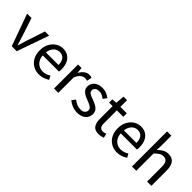

<svg xmlns="http://www.w3.org/2000/svg" viewBox="169 -1727 2755 2755"><g transform="rotate(45 1546.0 -350.0)"><path d="M187 0 12 -487H101L191 -214Q202 -178 213.5 -141.5Q225 -105 236 -70H240Q250 -105 261.5 -141.5Q273 -178 284 -214L374 -487H459L288 0Z M746 12Q681 12 628 -18.5Q575 -49 543.5 -106Q512 -163 512 -243Q512 -322 543.5 -379.5Q575 -437 625.5 -468Q676 -499 732 -499Q794 -499 838 -470.5Q882 -442 904.5 -390.5Q927 -339 927 -270Q927 -257 926 -244Q925 -231 923 -222H580L579 -284H851Q851 -355 820.5 -392.5Q790 -430 733 -430Q699 -430 667 -410.5Q635 -391 614.5 -349.5Q594 -308 594 -243Q594 -180 616.5 -139Q639 -98 676 -77.5Q713 -57 757 -57Q792 -57 821 -67.5Q850 -78 877 -95L908 -39Q876 -18 835.5 -3Q795 12 746 12Z M1045 0V-487H1116L1124 -398H1126Q1152 -445 1188 -472Q1224 -499 1265 -499Q1281 -499 1293.5 -496.5Q1306 -494 1317 -489L1301 -413Q1289 -417 1279 -419Q1269 -421 1254 -421Q1223 -421 1189.5 -396.5Q1156 -372 1132 -310V0Z M1521 12Q1469 12 1421 -7.5Q1373 -27 1339 -56L1381 -112Q1413 -87 1447 -71Q1481 -55 1523 -55Q1570 -55 1593.5 -76.5Q1617 -98 1617 -128Q1617 -153 1600.5 -169.5Q1584 -186 1558.5 -197.5Q1533 -209 1506 -219Q1472 -231 1439 -248Q1406 -265 1384 -292Q1362 -319 1362 -360Q1362 -419 1407 -459Q1452 -499 1531 -499Q1578 -499 1617 -482.5Q1656 -466 1684 -444L1643 -388Q1618 -407 1591.5 -419.5Q1565 -432 1533 -432Q1488 -432 1466.5 -411.5Q1445 -391 1445 -364Q1445 -341 1460.5 -326.5Q1476 -312 1500.5 -301.5Q1525 -291 1553 -281Q1587 -268 1621 -251.5Q1655 -235 1677.5 -207.5Q1700 -180 1700 -134Q1700 -94 1679.5 -61Q1659 -28 1619 -8Q1579 12 1521 12Z M1958 12Q1880 12 1849 -33.5Q1818 -79 1818 -152V-416H1746V-482L1822 -487L1832 -623H1904V-487H2035V-416H1904V-151Q1904 -107 1921 -82.5Q1938 -58 1979 -58Q1992 -58 2007 -62Q2022 -66 2034 -71L2050 -6Q2030 1 2006 6.5Q1982 12 1958 12Z M2328 12Q2263 12 2210 -18.5Q2157 -49 2125.5 -106Q2094 -163 2094 -243Q2094 -322 2125.5 -379.5Q2157 -437 2207.5 -468Q2258 -499 2314 -499Q2376 -499 2420 -470.5Q2464 -442 2486.5 -390.5Q2509 -339 2509 -270Q2509 -257 2508 -244Q2507 -231 2505 -222H2162L2161 -284H2433Q2433 -355 2402.5 -392.5Q2372 -430 2315 -430Q2281 -430 2249 -410.5Q2217 -391 2196.5 -349.5Q2176 -308 2176 -243Q2176 -180 2198.5 -139Q2221 -98 2258 -77.5Q2295 -57 2339 -57Q2374 -57 2403 -67.5Q2432 -78 2459 -95L2490 -39Q2458 -18 2417.5 -3Q2377 12 2328 12Z M2627 0V-712H2714V-518L2710 -419Q2744 -452 2782.5 -475.5Q2821 -499 2871 -499Q2949 -499 2984.5 -450Q3020 -401 3020 -308V0H2933V-297Q2933 -364 2912 -394Q2891 -424 2844 -424Q2807 -424 2778.5 -405.5Q2750 -387 2714 -351V0Z"/></g></svg>

Font: Assistant ExtraLight Medium
Style: Regular
Weight: 500
Version: Version 3.000